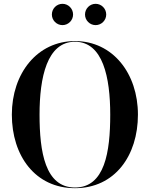

<svg xmlns="http://www.w3.org/2000/svg" viewBox="-20 -975 784 1005"><path d="M425 -899C425 -868.5 450 -843.5 480.5 -843.5C511 -843.5 536 -868.5 536 -899C536 -930 511 -955 480.5 -955C450 -955 425 -930 425 -899ZM251.5 -899C251.5 -868.5 276.5 -843.5 307 -843.5C337.5 -843.5 362.5 -868.5 362.5 -899C362.5 -930 337.5 -955 307 -955C276.5 -955 251.5 -930 251.5 -899ZM372.5 10C580.5 10 702 -159.5 702 -375C702 -590.5 570.5 -760 372.5 -760C174.5 -760 42 -590.5 42 -375C42 -159.5 164.5 10 372.5 10ZM372.5 -756.5C519 -756.5 557 -569.5 557 -375C557 -180.5 529 6.5 372.5 6.5C216 6.5 187 -180.5 187 -375C187 -569.5 226 -756.5 372.5 -756.5Z"/></svg>

Font: Bodoni* 48pt Medium
Style: Regular
Weight: 500
Version: Version 2.3